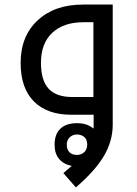

<svg xmlns="http://www.w3.org/2000/svg" viewBox="-20 -505 601 845"><path d="M258.8 256.8 295.9 225.1Q260.3 218.3 240.2 194.6Q220.2 170.9 220.2 131.8Q220.2 85.9 245.6 61.5Q271 37.1 318.8 37.1Q364.3 37.1 391.1 61L392.1 55.2V0H293.9Q187.5 0 129.2 -58.6Q70.8 -117.2 70.8 -228Q70.8 -345.7 145.5 -415.3Q220.2 -484.9 345.2 -484.9H476.1V43.9Q476.1 115.2 437.7 180.7Q399.4 246.1 314 319.8ZM391.1 -78.1V-407.2H348.1Q259.3 -407.2 209.7 -360.4Q160.2 -313.5 160.2 -229Q160.2 -150.9 194.1 -114.5Q228 -78.1 296.9 -78.1ZM318.8 176.8Q337.9 176.8 350.8 164.6Q363.8 152.3 363.8 131.8Q363.8 107.9 350.3 97.4Q336.9 86.9 318.8 86.9Q299.3 86.9 286.6 99.6Q273.9 112.3 273.9 131.8Q273.9 152.8 285.4 164.8Q296.9 176.8 318.8 176.8Z"/></svg>

Font: Noto Sans Kufi Arabic
Style: Regular
Weight: 400
Designer: Monotype Design team
Foundry: Monotype Imaging Inc.
Version: Version 1.02